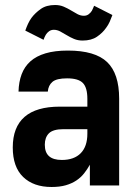

<svg xmlns="http://www.w3.org/2000/svg" viewBox="-20 -741 550 767"><path d="M186 6Q114 6 72.5 -34Q31 -74 31 -152Q31 -233 78 -274Q125 -315 219 -315H329V-346Q329 -391 311 -409.5Q293 -428 248 -428Q206 -428 189.5 -414Q173 -400 171 -375H54Q55 -414 66.5 -444.5Q78 -475 101.5 -496Q125 -517 162 -528Q199 -539 251 -539Q360 -539 408 -493Q456 -447 456 -347V0H339V-83Q329 -65 316 -48.5Q303 -32 285 -20Q267 -8 243 -1Q219 6 186 6ZM227 -102Q276 -102 302.5 -129Q329 -156 329 -207V-225H234Q192 -225 175.5 -208.5Q159 -192 159 -163Q159 -132 176 -117Q193 -102 227 -102ZM310 -579Q291 -579 275.5 -585.6Q260 -592.2 246.5 -600.5Q233 -608.8 220.5 -615.4Q208 -622 195 -622Q184 -622 175.8 -616Q167.7 -610 162.9 -602Q160 -597 157.8 -592Q155.5 -587 154 -582L81 -618.8Q86 -633 92 -646Q98 -659 106 -670Q120.2 -689 142.6 -705Q165 -721 200 -721Q219 -721 234.5 -714.4Q250 -707.8 263.5 -699.5Q277 -691.2 289.5 -684.6Q302 -678 315 -678Q326 -678 334.1 -684Q342.2 -690 347 -698Q348 -700 351.5 -707.5Q355 -715 356 -718L429 -681Q424 -667 418.2 -654Q412.4 -641.1 404 -630Q390.1 -609.8 367.5 -594.4Q345 -579 310 -579Z"/></svg>

Font: Golos UI VF
Style: Regular
Weight: 400
Designer: A.Korolkova, Vitaly Kuzmin
Foundry: ParaType Ltd
Version: Version 2.000